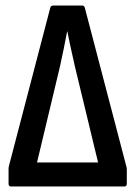

<svg xmlns="http://www.w3.org/2000/svg" viewBox="-20 -675 490 695"><path d="M20 0Q11 0 11 -10V-60Q11 -63 11 -66Q11 -69 12 -73L162 -647Q164 -655 173 -655H277Q285 -655 287 -647L437 -74Q438 -72 438.5 -68Q439 -64 439 -61V-10Q439 0 430 0ZM114 -87H335L251 -435Q244 -467 237 -498Q230 -529 224 -561H223Q217 -529 210.5 -497.5Q204 -466 197 -434Z"/></svg>

Font: Sofia Sans Condensed SemiBold
Style: Regular
Weight: 600
Designer: Botio Nikoltchev, Ani Petrova
Foundry: lettersoup
Version: Version 4.101